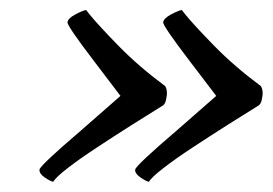

<svg xmlns="http://www.w3.org/2000/svg" viewBox="-20 -433 543 382"><path d="M85.9 -71.3Q80.1 -72.3 68.8 -80.1Q57.6 -87.9 58.6 -95.7Q60.5 -104.5 140.6 -172.9L219.7 -242.2L167 -311.5Q113.3 -381.8 114.3 -388.7Q115.2 -396.5 129.9 -404.3Q144.5 -412.1 151.4 -413.1L158.2 -404.3Q175.8 -382.8 215.8 -341.8Q255.9 -300.8 308.6 -261.7Q314.5 -252 310.5 -235.4Q308.6 -224.6 301.8 -221.7Q276.4 -206.1 241.7 -184.1Q207 -162.1 172.9 -139.6Q138.7 -117.2 114.7 -98.6Q90.8 -80.1 85.9 -71.3ZM276.4 -71.3Q270.5 -72.3 259.3 -80.1Q248 -87.9 249 -95.7Q251 -104.5 331.1 -172.9L410.2 -242.2L357.4 -311.5Q303.7 -381.8 304.7 -388.7Q305.7 -396.5 320.3 -404.3Q335 -412.1 341.8 -413.1L348.6 -404.3Q366.2 -382.8 406.2 -341.8Q446.3 -300.8 499 -261.7Q504.9 -252 501 -235.4Q499 -224.6 492.2 -221.7Q466.8 -206.1 432.1 -184.1Q397.5 -162.1 363.3 -139.6Q329.1 -117.2 305.2 -98.6Q281.2 -80.1 276.4 -71.3Z"/></svg>

Font: Crimson Text
Style: Bold Italic
Weight: 700
Italic angle: -11°
Designer: Sebastian Kosch
Foundry: Sebastian Kosch
Version: Version 1.100; ttfautohint (v1.8.4)